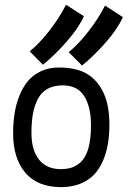

<svg xmlns="http://www.w3.org/2000/svg" viewBox="-20 -788 558 808"><path d="M269 -568.4Q311 -602.5 353.3 -657.2Q395.5 -711.9 421.9 -764.6L497.1 -715.8Q475.1 -666.5 424.3 -608.6Q373.5 -550.8 325.2 -512.2ZM105 -571.8Q147 -606 189.2 -660.6Q231.4 -715.3 257.8 -768.1L333 -719.7Q311 -670.4 260 -612.3Q209 -554.2 160.6 -515.6ZM319.3 -105Q362.8 -146 362.8 -258.8Q362.8 -258.8 362.8 -267.6Q361.8 -340.8 333.5 -384.8Q305.2 -428.7 244.1 -428.7Q207 -428.7 180.9 -414.6Q154.8 -400.4 140.1 -373Q125.5 -345.7 118.9 -310.8Q112.3 -275.9 112.3 -229Q112.3 -156.7 144 -116.5Q175.8 -76.2 236.3 -76.2Q264.2 -76.7 282.5 -83Q300.8 -89.4 319.3 -105ZM235.4 -0.5Q137.7 -1 86.4 -61.3Q35.2 -121.6 35.2 -226.6Q35.2 -271 41.3 -310.3Q47.4 -349.6 61.8 -385.5Q76.2 -421.4 97.9 -447.3Q119.6 -473.1 152.8 -488.5Q186 -503.9 227.5 -503.9Q297.9 -503.9 341.6 -479.7Q385.3 -455.6 411.6 -405.8Q440.4 -350.1 440.4 -265.1Q440.4 -221.2 434.3 -183.8Q428.2 -146.5 413.6 -112.1Q398.9 -77.6 376.2 -53.5Q353.5 -29.3 317.9 -14.9Q282.2 -0.5 236.3 -0.5Z"/></svg>

Font: FantasqueSansM Nerd Font
Style: Regular
Weight: 400
Monospace: yes
Designer: Jany Belluz
Version: Version 1.8.0 ; ttfautohint (v1.8.2);Nerd Fonts 3.4.0